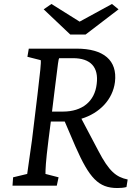

<svg xmlns="http://www.w3.org/2000/svg" viewBox="-20 -935 674 967"><path d="M43 0H266L275 -42L209 -59C209 -81 210 -118 224 -229L236 -323H306L360 -197C430 -38 476 12 571 12C585 12 603 11 617 7L623 -31C565 -43 529 -72 475 -176L390 -337C482 -365 548 -434 559 -522C572 -631 502 -690 366 -690H125L118 -649L185 -632C188 -623 182 -569 169 -460L141 -229C131 -152 119 -80 117 -59L46 -42ZM200 -888 334 -761H411L577 -888L544 -915L381 -826L239 -915ZM242 -373 255 -479C274 -632 274 -634 278 -642H348C436 -642 478 -597 467 -512C457 -424 394 -373 297 -373Z"/></svg>

Font: TPK Tissa Web
Style: Italic
Weight: 400
Italic angle: -7°
Designer: Jacques Le Bailly, Suppakit Chalermlarp | Katatrad Co.,Ltd.
Foundry: Jacques Le Bailly, Cadson Demak Co.,Ltd.
Version: Version 5.000;Glyphs 3.1.2 (3151)